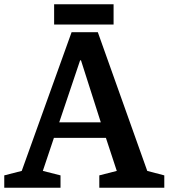

<svg xmlns="http://www.w3.org/2000/svg" viewBox="-33 -881 791 901"><path d="M515 -79 464 -234H220L168 -79L251 -58V0H-13V-58L69 -79L303 -730H426L658 -79L738 -58V0H433V-58ZM343 -598 245 -307H440L347 -598ZM221 -766V-861H500V-766Z"/></svg>

Font: Domine
Style: Bold
Weight: 700
Designer: Pablo Impallari, Rodrigo Fuenzalida, Brenda Gallo
Foundry: Pablo Impallari, Rodrigo Fuenzalida, Brenda Gallo
Version: Version 2.000